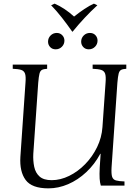

<svg xmlns="http://www.w3.org/2000/svg" viewBox="-20 -1020 761 1055"><path d="M246 15Q155 15 121 -31Q87 -77 92 -158L120 -565Q123 -600 117.5 -615.5Q112 -631 96 -636Q80 -641 50 -642V-665H239V-642Q220 -641 210.5 -636Q201 -631 197 -615.5Q193 -600 190 -565L163 -175Q161 -137 168 -103.5Q175 -70 197.5 -50Q220 -30 264 -30Q312 -30 360 -53.5Q408 -77 448 -118Q488 -159 513.5 -211.5Q539 -264 543 -322L560 -565Q563 -600 557.5 -615.5Q552 -631 535.5 -636Q519 -641 489 -642V-665H674V-642Q655 -641 645.5 -636Q636 -631 632 -615.5Q628 -600 625 -565L593 -100Q591 -65 596 -49Q601 -33 617.5 -28.5Q634 -24 664 -23V0H534Q529 -16 527.5 -38.5Q526 -61 528 -100L533 -175H531Q500 -117 454 -74Q408 -31 354.5 -8Q301 15 246 15ZM286 -749Q267 -749 255.5 -761.5Q244 -774 244 -791Q244 -811 258 -825Q272 -839 292 -839Q310 -839 322 -826.5Q334 -814 334 -797Q334 -777 320 -763Q306 -749 286 -749ZM468 -749Q449 -749 437.5 -761.5Q426 -774 426 -791Q426 -811 440 -825Q454 -839 474 -839Q493 -839 504.5 -826.5Q516 -814 516 -797Q516 -777 502 -763Q488 -749 468 -749ZM496 -1000 515 -991Q444 -926 379 -846H377Q349 -886 320.5 -922.5Q292 -959 261 -991L280 -1000Q306 -989 334 -970.5Q362 -952 387 -929Q416 -952 443.5 -970.5Q471 -989 496 -1000Z"/></svg>

Font: Bona Nova SC
Style: Italic
Weight: 400
Italic angle: -4°
Designer: Mateusz Machalski
Foundry: Capitalics
Version: Version 4.001; ttfautohint (v1.8.4.7-5d5b)